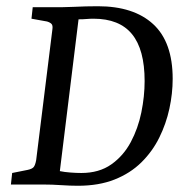

<svg xmlns="http://www.w3.org/2000/svg" viewBox="-20 -592 601 616"><path d="M230 4Q205 4 176 2Q147 0 119 0H15L19 -37L69 -47Q83 -50 88 -56Q93 -62 96 -78L148 -497Q150 -510 145.5 -515Q141 -520 131 -523L81 -532L85 -569H182Q197 -569 216 -570Q235 -571 255 -571.5Q275 -572 294 -572Q409 -572 471.5 -514.5Q534 -457 534 -339Q534 -292 523.5 -243.5Q513 -195 491 -150.5Q469 -106 433.5 -71Q398 -36 347.5 -16Q297 4 230 4ZM241 -37Q298 -37 337 -64.5Q376 -92 399.5 -136Q423 -180 433.5 -231.5Q444 -283 444 -332Q444 -433 403.5 -482.5Q363 -532 280 -532Q269 -532 257.5 -531Q246 -530 232 -530L172 -43Q186 -40 205.5 -38.5Q225 -37 241 -37Z"/></svg>

Font: Yrsa
Style: Italic
Weight: 400
Italic angle: -7.10001°
Designer: Anna Giedrys (Yrsa+Rasa design), David Brezina (Yrsa art-direction, Rasa art-direction, design)
Foundry: Rosetta Type Foundry
Version: Version 2.004